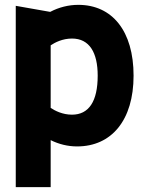

<svg xmlns="http://www.w3.org/2000/svg" viewBox="-20 -594 640 792"><path d="M45 178H189V-16C223 1 260 10 298 10C440 10 531 -98 531 -282C531 -466 443 -574 303 -574C263 -574 223 -564 187 -545L45 -570ZM189 -149V-407C207 -419 238 -435 277 -435C349 -435 383 -377 383 -282C383 -175 346 -121 277 -121C238 -121 207 -137 189 -149Z"/></svg>

Font: All Genders v4
Style: Bold
Weight: 700
Designer: Rassam Alawdi
Foundry: Rassam Art
Version: Version 3.100;FEAKit 1.0